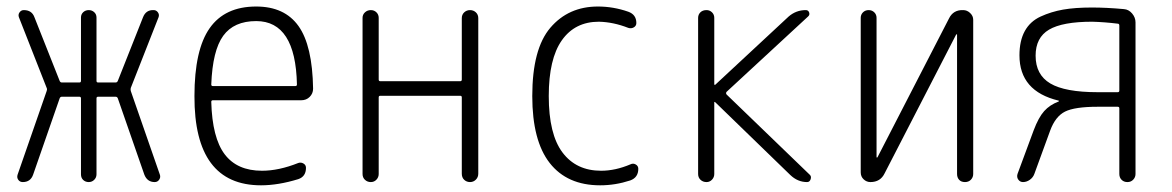

<svg xmlns="http://www.w3.org/2000/svg" viewBox="-20 -550 3540 580"><path d="M48.8 0Q40 0 35.2 -6.8Q30.3 -13.7 33.2 -22.5L121.1 -275.4Q123 -280.3 121.1 -284.2L37.1 -498Q34.2 -505.9 39.1 -512.7Q43.9 -519.5 51.8 -519.5Q76.2 -519.5 84 -498L160.2 -305.7Q162.1 -300.8 167 -300.8H219.7Q224.6 -300.8 224.6 -305.7V-497.1Q224.6 -506.8 231.4 -513.2Q238.3 -519.5 248 -519.5Q257.8 -519.5 264.6 -513.2Q271.5 -506.8 271.5 -497.1V-305.7Q271.5 -300.8 276.4 -300.8H329.1Q334 -300.8 335.9 -305.7L412.1 -498Q420.9 -520.5 444.3 -519.5Q452.1 -519.5 457 -512.7Q461.9 -505.9 459 -498L375 -284.2Q374 -280.3 375 -275.4L462.9 -22.5Q465.8 -14.6 460.9 -7.3Q456.1 0 447.3 0Q424.8 0 416 -22.5L335.9 -252.9Q334 -257.8 329.1 -257.8H276.4Q271.5 -257.8 271.5 -252.9V-23.4Q271.5 -13.7 264.6 -6.8Q257.8 0 248 0Q238.3 0 231.4 -6.3Q224.6 -12.7 224.6 -23.4V-252.9Q224.6 -257.8 219.7 -257.8H167Q162.1 -257.8 160.2 -252.9L80.1 -22.5Q72.3 0 48.8 0Z M753.9 -486.3Q686.5 -486.3 654.3 -441.9Q622.1 -397.5 618.2 -294.9Q618.2 -290 623 -290H872.1Q877 -290 877 -294.9Q873 -486.3 753.9 -486.3ZM768.6 9.8Q566.4 9.8 567.4 -259.8Q567.4 -399.4 613.3 -464.8Q659.2 -530.3 753.9 -530.3Q839.8 -530.3 881.8 -471.2Q923.8 -412.1 925.8 -282.2Q925.8 -267.6 915.5 -257.3Q905.3 -247.1 889.6 -247.1H623Q618.2 -247.1 618.2 -242.2Q621.1 -133.8 658.7 -84Q696.3 -34.2 771.5 -34.2Q822.3 -34.2 880.9 -57.6Q888.7 -60.5 896.5 -56.2Q904.3 -51.8 904.3 -43Q904.3 -16.6 880.9 -8.8Q820.3 9.8 768.6 9.8Z M1075.2 -24.4V-496.1Q1075.2 -505.9 1082.5 -512.7Q1089.8 -519.5 1100.1 -519.5Q1110.4 -519.5 1117.2 -512.7Q1124 -505.9 1124 -496.1V-309.6Q1124 -304.7 1128.9 -304.7H1370.1Q1375 -304.7 1375 -309.6V-495.1Q1375 -505.9 1382.3 -512.7Q1389.6 -519.5 1399.9 -519.5Q1410.2 -519.5 1417.5 -512.7Q1424.8 -505.9 1424.8 -495.1V-25.4Q1424.8 -14.6 1417.5 -7.3Q1410.2 0 1399.9 0Q1389.6 0 1382.3 -6.8Q1375 -13.7 1375 -25.4V-255.9Q1375 -260.7 1370.1 -260.7H1128.9Q1124 -260.7 1124 -255.9V-24.4Q1124 -14.6 1117.2 -7.3Q1110.4 0 1100.1 0Q1089.8 0 1082.5 -6.8Q1075.2 -13.7 1075.2 -24.4Z M1793 9.8Q1693.4 9.8 1640.6 -57.6Q1587.9 -125 1587.9 -259.8Q1587.9 -402.3 1642.6 -466.3Q1697.3 -530.3 1786.1 -530.3Q1833 -530.3 1877.9 -514.6Q1902.3 -505.9 1902.3 -480.5Q1902.3 -471.7 1894.5 -467.3Q1886.7 -462.9 1877.9 -465.8Q1833 -483.4 1789.1 -484.4Q1716.8 -484.4 1677.2 -428.2Q1637.7 -372.1 1637.7 -259.8Q1637.7 -144.5 1679.2 -89.4Q1720.7 -34.2 1795.9 -34.2Q1838.9 -34.2 1884.8 -53.7Q1892.6 -57.6 1900.4 -53.2Q1908.2 -48.8 1908.2 -40Q1908.2 -13.7 1883.8 -4.9Q1838.9 9.8 1793 9.8Z M2114.3 0Q2103.5 0 2096.2 -6.8Q2088.9 -13.7 2088.9 -24.4V-496.1Q2088.9 -505.9 2095.7 -512.7Q2102.5 -519.5 2114.3 -519.5Q2124 -519.5 2130.9 -512.7Q2137.7 -505.9 2137.7 -496.1V-294.9Q2137.7 -293.9 2138.7 -293.9H2140.6L2362.3 -500Q2384.8 -519.5 2414.1 -519.5Q2421.9 -519.5 2424.3 -512.2Q2426.8 -504.9 2420.9 -500L2174.8 -272.5Q2171.9 -268.6 2174.8 -264.6L2426.8 -21.5Q2431.6 -16.6 2428.7 -8.3Q2425.8 0 2418 0Q2389.6 0 2367.2 -21.5L2140.6 -241.2Q2139.6 -242.2 2138.7 -242.2Q2137.7 -242.2 2137.7 -241.2V-24.4Q2137.7 -14.6 2130.9 -7.3Q2124 0 2114.3 0Z M2609.4 0Q2597.7 0 2588.9 -8.3Q2580.1 -16.6 2580.1 -29.3V-496.1Q2580.1 -505.9 2586.9 -512.7Q2593.8 -519.5 2604 -519.5Q2614.3 -519.5 2621.1 -512.7Q2627.9 -505.9 2627.9 -496.1V-75.2Q2627.9 -74.2 2628.9 -74.2Q2630.9 -74.2 2630.9 -75.2L2846.7 -494.1Q2859.4 -520.5 2889.6 -519.5Q2901.4 -519.5 2910.6 -510.7Q2919.9 -502 2919.9 -490.2V-24.4Q2919.9 -14.6 2913.1 -7.3Q2906.2 0 2895 0Q2883.8 0 2877.4 -6.8Q2871.1 -13.7 2871.1 -24.4V-445.3Q2871.1 -446.3 2870.1 -446.3Q2868.2 -446.3 2868.2 -445.3L2652.3 -26.4Q2639.6 0 2609.4 0Z M3108.4 -381.8Q3108.4 -324.2 3152.8 -297.9Q3197.3 -271.5 3295.9 -271.5H3356.4Q3361.3 -271.5 3361.3 -276.4V-472.7Q3361.3 -478.5 3356.4 -478.5Q3316.4 -483.4 3279.3 -484.4Q3189.5 -484.4 3148.9 -460.4Q3108.4 -436.5 3108.4 -381.8ZM3070.3 0Q3061.5 0 3056.2 -7.3Q3050.8 -14.6 3053.7 -24.4L3102.5 -156.2Q3117.2 -195.3 3134.3 -214.4Q3151.4 -233.4 3177.7 -243.2Q3178.7 -243.2 3178.7 -245.1Q3178.7 -246.1 3177.7 -246.1Q3059.6 -274.4 3059.6 -382.8Q3059.6 -426.8 3075.7 -456.1Q3091.8 -485.4 3123.5 -500Q3155.3 -514.6 3191.4 -521Q3227.5 -527.3 3278.3 -527.3Q3322.3 -527.3 3375 -522.5Q3389.6 -521.5 3399.9 -509.3Q3410.2 -497.1 3410.2 -482.4V-24.4Q3410.2 -14.6 3403.3 -7.3Q3396.5 0 3385.7 0Q3375 0 3368.2 -6.8Q3361.3 -13.7 3361.3 -24.4V-222.7Q3361.3 -227.5 3356.4 -227.5H3295.9Q3226.6 -227.5 3197.3 -212.9Q3168 -198.2 3152.3 -155.3L3104.5 -24.4Q3100.6 -13.7 3090.8 -6.8Q3081.1 0 3070.3 0Z"/></svg>

Font: Rounded-L Mgen+ 1m light
Style: Regular
Weight: 200
Designer: [Source Han Sans]
Ryoko NISHIZUKA  (kana & ideographs); Paul D. Hunt (Latin, Greek & Cyrillic); Wenlong ZHANG  (bopomofo
Version: Version 1.059.20150602